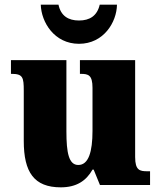

<svg xmlns="http://www.w3.org/2000/svg" viewBox="-20 -794 689 824"><path d="M319 -606C425 -606 481 -699 482 -774H408C397 -726 365 -706 319 -706C273 -706 241 -726 231 -774H155C157 -699 213 -606 319 -606ZM241 10C308 10 350 -18 377 -66H382L409 0H624V-59H612C580 -59 560 -63 560 -120V-536H323V-477H327C359 -477 377 -472 377 -417V-233C377 -142 360 -86 316 -86C275 -86 265 -139 265 -230V-536H27V-477H30C78 -477 82 -462 82 -405V-189C82 -55 126 10 241 10Z"/></svg>

Font: Noto Serif Sinhala SemiCondensed Black
Style: Regular
Weight: 900
Width: 4
Designer: Jelle Bosma - Monotype Design Team
Foundry: Monotype Imaging Inc.
Version: Version 2.007